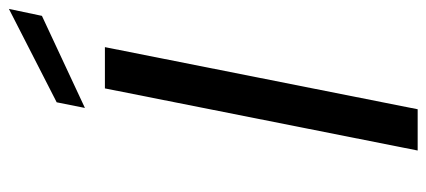

<svg xmlns="http://www.w3.org/2000/svg" viewBox="-290 -692 981 442"><g transform="rotate(-90 201.0 -470.5)"><path d="M219 -720H314L171 0H76ZM402 -941 386 -865 174 -766 187 -831Z"/></g></svg>

Font: Albert Sans Medium
Style: Italic
Weight: 500
Italic angle: -11.25°
Designer: Andreas Rasmussen
Foundry: a.Foundry
Version: Version 1.025